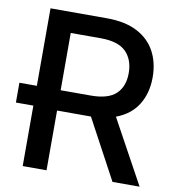

<svg xmlns="http://www.w3.org/2000/svg" viewBox="-93 -800 788 872"><g transform="rotate(10 301.5 -364.0)"><path d="M69.8 0V-278.8H-10.7V-370.1H69.8V-727.5H329.6Q414.1 -727.5 470 -698.5Q525.9 -669.4 553.5 -617.9Q581.1 -566.4 581.1 -499Q581.1 -426.3 547.9 -372.8Q514.6 -319.3 447.8 -294.4L608.9 0H483.9L335.9 -275.4Q332.5 -275.4 329.1 -275.4H179.7V0ZM317.9 -633.3H179.7V-369.1H318.4Q398.9 -369.1 434.8 -403.3Q470.7 -437.5 470.7 -499Q470.7 -561 434.8 -597.2Q398.9 -633.3 317.9 -633.3Z"/></g></svg>

Font: Inter Tight Medium
Style: Regular
Weight: 500
Designer: Rasmus Andersson
Foundry: rsms
Version: Version 3.004; ttfautohint (v1.8.4.7-5d5b)